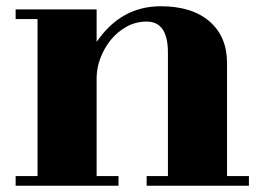

<svg xmlns="http://www.w3.org/2000/svg" viewBox="-20 -533 846 614"><path d="M289 -284V30H359V61H30V30H100V-472H30V-503H289V-399Q367 -513 494 -513Q594 -513 650 -464.5Q706 -416 706 -332V30H776V61H449V30H517V-365Q517 -464 449 -464Q414 -464 384.5 -447.5Q355 -431 334 -405Q313 -379 301 -347Q289 -315 289 -284Z"/></svg>

Font: Cafe24 ClassicType
Style: Regular
Weight: 400
Designer: Cafe24 thkim, hmlim, mnelim & 4IR
Foundry: Cafe24
Version: Version 1.000